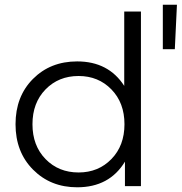

<svg xmlns="http://www.w3.org/2000/svg" viewBox="-20 -791 772 816"><path d="M672 -771H732L723 -582H672ZM508 -426V-742H579V0H511V-104Q445 5 308 5Q195 5 120.5 -70Q46 -145 46 -263Q46 -381 120 -455.5Q194 -530 308 -530Q441 -530 508 -426ZM314 -58Q398 -58 453.5 -115Q509 -172 509 -263Q509 -354 453.5 -411Q398 -468 314 -468Q229 -468 173.5 -411Q118 -354 118 -263Q118 -172 173.5 -115Q229 -58 314 -58Z"/></svg>

Font: Montserrat Alternates
Style: Regular
Weight: 400
Designer: Julieta Ulanovsky
Foundry: Julieta Ulanovsky
Version: Version 7.200;PS 007.200;hotconv 1.0.88;makeotf.lib2.5.64775